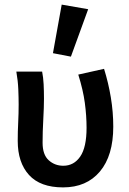

<svg xmlns="http://www.w3.org/2000/svg" viewBox="-20 -802 561 834"><path d="M254 12Q155 12 106 -42Q57 -96 57 -190Q57 -230 59 -269.5Q61 -309 61 -348Q61 -377 59.5 -414Q58 -451 51 -491H163Q168 -466 169.5 -436.5Q171 -407 171 -373Q171 -337 168 -283Q165 -229 165 -182Q165 -130 191.5 -106Q218 -82 255 -82Q301 -82 328.5 -122Q356 -162 356 -247Q356 -299 348.5 -355Q341 -411 320 -478L432 -503Q451 -442 461.5 -378.5Q472 -315 472 -252Q472 -126 414 -57Q356 12 254 12ZM288 -556 210 -571 248 -782 363 -762Z"/></svg>

Font: Source Sans Pro SemiBold
Style: Regular
Weight: 600
Designer: Paul D. Hunt
Foundry: Adobe Systems Incorporated
Version: Version 2.045;hotconv 1.0.109;makeotfexe 2.5.65596